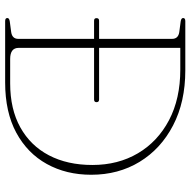

<svg xmlns="http://www.w3.org/2000/svg" viewBox="-17 -723 740 746"><g transform="rotate(90 353.0 -350.0)"><path d="M50 -8.5Q50 -16 63.5 -18L105 -23.5Q131 -27.5 131 -51V-345.5H60.5Q50.5 -345.5 50.5 -355Q50.5 -365 60.5 -365H131V-648.5Q131 -672.5 105 -676.5L63.5 -682Q50 -684 50 -691.5Q50 -700 62 -700H253.5Q376 -700 467.2 -652.5Q558.5 -605 608.8 -522.5Q659 -440 659 -334.5Q659 -237.5 617.2 -162Q575.5 -86.5 495.5 -43.2Q415.5 0 300.5 0H62Q50 0 50 -8.5ZM304 -19.5Q404 -19.5 475 -59Q546 -98.5 583.5 -170.2Q621 -242 621 -339Q621 -439 575.5 -516Q530 -593 446.8 -636.8Q363.5 -680.5 250.5 -680.5H166V-365H366.5Q377 -365 377 -355Q377 -345.5 366.5 -345.5H166V-52.5Q166 -19.5 209 -19.5Z"/></g></svg>

Font: Fraunces 72pt Soft Thin
Style: Regular
Weight: 100
Version: Version 1.000;[b76b70a41]